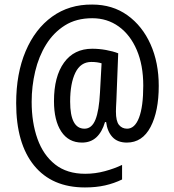

<svg xmlns="http://www.w3.org/2000/svg" viewBox="-20 -738 765 843"><path d="M677 -361Q677 -249 641 -180.5Q605 -112 537 -112Q496 -112 473.5 -136.5Q451 -161 446 -202H441Q428 -158 403 -135Q378 -112 340 -112Q281 -112 249 -160.5Q217 -209 217 -294Q217 -402 261 -463Q305 -524 385 -524Q415 -524 445.5 -518.5Q476 -513 499 -504L491 -297Q490 -281 489.5 -268Q489 -255 489 -248Q489 -206 502.5 -189.5Q516 -173 538 -173Q572 -173 590.5 -221.5Q609 -270 609 -362Q609 -452 580.5 -518.5Q552 -585 501.5 -621.5Q451 -658 385 -658Q315 -658 265 -626.5Q215 -595 182.5 -542.5Q150 -490 134.5 -424.5Q119 -359 119 -291Q119 -200 144.5 -128.5Q170 -57 222 -16Q274 25 354 25Q398 25 440.5 13.5Q483 2 516 -14V50Q481 67 441.5 76Q402 85 353 85Q208 85 129.5 -11.5Q51 -108 51 -285Q51 -415 92.5 -513Q134 -611 209 -665Q284 -719 385 -718Q474 -718 539.5 -671Q605 -624 641 -543.5Q677 -463 677 -361ZM288 -292Q288 -173 351 -173Q383 -173 399 -212.5Q415 -252 419 -332L426 -460Q407 -466 381 -466Q334 -466 311 -419Q288 -372 288 -292Z"/></svg>

Font: Noto Sans Bengali UI Condensed
Style: Regular
Weight: 400
Width: 3
Designer: Jelle Bosma - Monotype Design Team
Foundry: Monotype Imaging Inc.
Version: Version 2.003; ttfautohint (v1.8.4.7-5d5b)